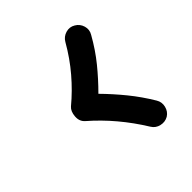

<svg xmlns="http://www.w3.org/2000/svg" viewBox="-118 -585 556 556"><g transform="rotate(-45 160.0 -307.0)"><path d="M262.2 -119.6Q248.5 -111.8 232.7 -115.5Q216.8 -119.1 208.5 -132.8Q156.7 -216.8 86.4 -277.8Q73.7 -289.1 75.2 -308.3Q76.7 -327.6 87.4 -336.9Q122.1 -365.7 152.6 -401.4Q183.1 -437 208 -480.5Q215.8 -494.1 231.4 -498.8Q247.1 -503.4 260.7 -495.1Q274.4 -487.3 279.1 -471.7Q283.7 -456.1 275.4 -442.4Q252.9 -402.3 226.3 -369.6Q199.7 -336.9 169.4 -306.6Q198.7 -276.9 225.6 -243.9Q252.4 -210.9 274.9 -173.3Q283.2 -159.7 279.3 -143.8Q275.4 -127.9 262.2 -119.6Z"/></g></svg>

Font: Mikhak SemiBold
Style: Regular
Weight: 600
Designer: Amin Abedi
Version: Version 3.3